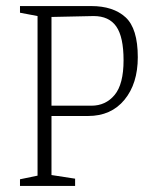

<svg xmlns="http://www.w3.org/2000/svg" viewBox="-20 -614 515 634"><path d="M46 -22 104 -34V-561L46 -572V-594H281Q354 -594 394.5 -557Q435 -520 435 -425Q435 -338 391 -284.5Q347 -231 271 -231H150V-36L228 -24V0H46ZM282 -265Q329 -265 358.5 -300.5Q388 -336 388 -415Q388 -492 364 -526.5Q340 -561 289 -561L150 -558V-265Z"/></svg>

Font: Grenze ExtraLight
Style: Regular
Weight: 275
Designer: Renata Polastri
Foundry: Omnibus-Type
Version: Version 1.002; ttfautohint (v1.8)